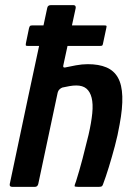

<svg xmlns="http://www.w3.org/2000/svg" viewBox="-20 -728 515 748"><path d="M18 -11Q54 -182 90.5 -354Q127 -526 164 -697Q166 -708 178 -708Q200 -708 222 -708Q244 -708 266 -708Q276 -708 275 -697Q263 -642 251 -586Q239 -530 227 -475Q225 -467 228.5 -465.5Q232 -464 238 -466Q251 -469 275.5 -473.5Q300 -478 322 -478Q365 -478 394.5 -465.5Q424 -453 439.5 -425.5Q455 -398 456.5 -352.5Q458 -307 446 -243Q439 -202 427.5 -159Q416 -116 404 -77Q392 -38 381 -9Q379 -3 375 -1.5Q371 0 364 0Q344 0 324.5 0Q305 0 285 0Q271 0 270.5 -3Q270 -6 276 -21Q289 -62 301.5 -109.5Q314 -157 325 -203Q336 -251 339.5 -287Q343 -323 337 -347Q331 -371 316.5 -383Q302 -395 277 -395Q265 -395 250.5 -392.5Q236 -390 223 -387Q217 -385 211.5 -379.5Q206 -374 204 -364L129 -11Q126 0 116 0H28Q16 0 18 -11ZM89 -549Q81 -549 80.5 -551.5Q80 -554 81 -560L93 -618Q95 -625 97 -627Q99 -629 106 -629H386Q393 -629 394.5 -627.5Q396 -626 394 -618L381 -557Q380 -552 378 -550.5Q376 -549 368 -549Z"/></svg>

Font: Glory SemiBold
Style: Italic
Weight: 600
Italic angle: -12°
Designer: Robert Leuschke
Foundry: Robert Leuschke
Version: Version 1.011